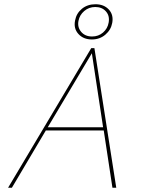

<svg xmlns="http://www.w3.org/2000/svg" viewBox="-20 -885 665 905"><path d="M413 -699Q373 -699 349.5 -725Q326 -751 334 -789Q340 -822 366 -843.5Q392 -865 430 -865Q470 -865 493 -840Q516 -815 509 -777Q503 -744 476.5 -721.5Q450 -699 413 -699ZM350 -787Q344 -757 362.5 -735Q381 -713 414 -713Q444 -713 465.5 -731.5Q487 -750 492 -778Q498 -810 479.5 -831Q461 -852 429 -852Q399 -852 377 -833Q355 -814 350 -787ZM510 0 469 -270H196L36 0H18L410 -658H425L528 0ZM205 -285H466L413 -634Z"/></svg>

Font: EauTestInfant Thin
Style: Italic
Weight: 250
Italic angle: -12°
Designer: Christian Thalmann (Catharsis Fonts)
Version: Version 0.001;PS 000.001;hotconv 1.0.88;makeotf.lib2.5.64775